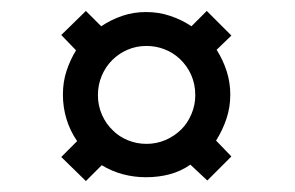

<svg xmlns="http://www.w3.org/2000/svg" viewBox="-20 -534 540 351"><path d="M166 -232 137 -203 92 -247 121 -276Q108 -295 101.5 -316.5Q95 -338 95 -361Q95 -384 101.5 -404Q108 -424 119 -442L92 -470L137 -514L165 -486Q183 -498 203.5 -505Q224 -512 247 -512Q270 -512 291 -505Q312 -498 330 -486L358 -514L403 -469L376 -443Q388 -424 394.5 -403.5Q401 -383 401 -361Q401 -338 394 -317Q387 -296 375 -277L403 -248L359 -204L328 -233Q311 -221 290.5 -215.5Q270 -210 247 -210Q225 -210 204.5 -215.5Q184 -221 166 -232ZM159 -360Q159 -341 166.5 -324Q174 -307 187 -295Q198 -284 214 -277.5Q230 -271 248 -271Q266 -271 282.5 -278Q299 -285 312 -298Q323 -309 330 -325.5Q337 -342 337 -360Q337 -380 329.5 -397Q322 -414 308 -427Q296 -438 280.5 -444Q265 -450 248 -450Q229 -450 213 -443Q197 -436 185 -424Q173 -412 166 -395.5Q159 -379 159 -360Z"/></svg>

Font: Josefin Slab SemiBold
Style: Regular
Weight: 600
Designer: Santiago Orozco
Foundry: Typemade
Version: Version 2.000